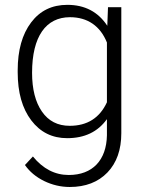

<svg xmlns="http://www.w3.org/2000/svg" viewBox="-20 -558 595 789"><path d="M52.7 -261.2C52.7 -178.2 71.3 -112.3 108.4 -63.5C145.5 -14.6 194.8 9.8 255.9 9.8C327.6 9.8 381.8 -16.1 419.4 -68.4V-2C417.5 100.1 360.4 161.1 262.7 161.1C205.6 161.1 156.7 135.7 115.2 85L82.5 120.1C101.6 147.5 127.9 169.4 161.6 186C194.8 202.1 230 210.4 266.6 210.4C331.5 210.4 383.3 190.4 421.4 150.9C459.5 111.3 478.5 57.1 478.5 -10.7V-528.3H423.8L420.9 -452.1C383.3 -509.3 328.6 -538.1 256.8 -538.1C193.8 -538.1 144.5 -514.2 107.9 -465.8C71.3 -417.5 52.7 -351.6 52.7 -269ZM111.8 -258.8C111.8 -409.2 169.4 -487.3 267.6 -487.3C339.8 -487.3 392.1 -451.2 419.4 -383.3V-137.7C389.6 -73.2 338.4 -41 266.6 -41C217.3 -41 179.2 -60.5 152.3 -99.6C125.5 -138.2 111.8 -191.4 111.8 -258.8Z"/></svg>

Font: Shabnam Thin
Style: Regular
Weight: 100
Foundry: DejaVu fonts team - Redesigned by Saber Rastikerdar - Based on Vazir font
Version: Version 5.0.1